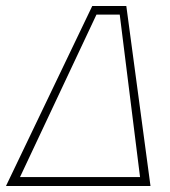

<svg xmlns="http://www.w3.org/2000/svg" viewBox="-34 -623 569 643"><path d="M470 0H-14L275 -603H389ZM367 -574H289L33 -30H435Z"/></svg>

Font: Grenze Thin
Style: Italic
Weight: 250
Italic angle: -10°
Designer: Renata Polastri
Foundry: Omnibus-Type
Version: Version 1.002; ttfautohint (v1.8)